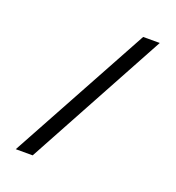

<svg xmlns="http://www.w3.org/2000/svg" viewBox="-133 -831 866 946"><g transform="rotate(20 300.0 -358.0)"><path d="M55.7 9.8 456.5 -724.6H543.5L144.5 9.8Z"/></g></svg>

Font: Cousine
Style: Regular
Weight: 400
Monospace: yes
Designer: Steve Matteson
Foundry: Monotype Imaging Inc.
Version: Version 1.21